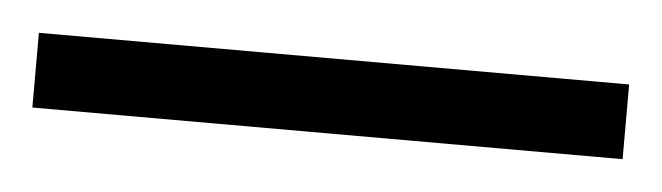

<svg xmlns="http://www.w3.org/2000/svg" viewBox="-23 -39 441 128"><g transform="rotate(5 197.5 25.0)"><path d="M395 50H0V0H395Z"/></g></svg>

Font: Bona Nova SC
Style: Bold
Weight: 700
Designer: Mateusz Machalski
Foundry: Capitalics
Version: Version 4.001; ttfautohint (v1.8.4.7-5d5b)